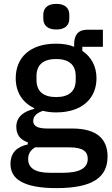

<svg xmlns="http://www.w3.org/2000/svg" viewBox="-20 -757 577 989"><path d="M534 49C534 157 457 212 270 212C185 212 127 200 89 179C51 158 34 127 34 87C34 30 67 -1 123 -13V-24C84 -37 64 -63 64 -104C64 -157 105 -184 156 -196V-200C95 -229 61 -283 61 -354C61 -461 135 -532 268 -532C305 -532 336 -527 362 -516V-530C362 -577 383 -604 430 -604H510V-516H404V-495C451 -464 477 -414 477 -354C477 -249 402 -178 269 -178C244 -178 221 -181 201 -186C174 -177 151 -161 151 -134C151 -106 177 -95 224 -95H352C480 -95 534 -40 534 49ZM432 61C432 25 409 2 337 2H161C137 16 125 36 125 62C125 105 156 133 237 133H305C390 133 432 109 432 61ZM269 -257C333 -257 370 -285 370 -345V-365C370 -425 333 -453 269 -453C205 -453 168 -425 168 -365V-345C168 -285 205 -257 269 -257ZM270 -605C222 -605 203 -629 203 -662V-680C203 -713 222 -737 270 -737C318 -737 337 -713 337 -680V-662C337 -629 318 -605 270 -605Z"/></svg>

Font: Plexus Sans Medium
Style: Regular
Weight: 500
Version: Version 2.001;PS 002.001;hotconv 1.0.70;makeotf.lib2.5.58329